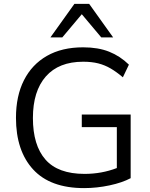

<svg xmlns="http://www.w3.org/2000/svg" viewBox="-20 -957 771 986"><path d="M412 9Q238 9 150 -87Q62 -183 62 -352Q62 -464 103 -545Q144 -626 221 -670Q298 -714 407 -714Q484 -714 540.5 -691.5Q597 -669 642 -625L611 -560Q578 -588 548 -605.5Q518 -623 484.5 -631.5Q451 -640 407 -640Q282 -640 215.5 -564.5Q149 -489 149 -351Q149 -211 213.5 -137.5Q278 -64 414 -64Q502 -64 580 -94V-304H400V-369H651V-42Q608 -19 542.5 -5Q477 9 412 9ZM239 -765 362 -937H438L561 -765H500L400 -884L300 -765Z"/></svg>

Font: Mulish
Style: Regular
Weight: 400
Designer: Vernon Adams
Foundry: Vernon Adams
Version: Version 3.603; ttfautohint (v1.8.3)